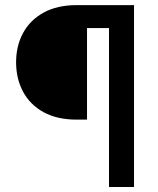

<svg xmlns="http://www.w3.org/2000/svg" viewBox="-20 -748 633 768"><path d="M510.7 -635.7H328.1V-269.5H286.6Q208.5 -269.5 154.3 -299.3Q100.1 -329.1 72.3 -381.1Q44.4 -433.1 44.4 -499Q44.4 -564.5 72.3 -616Q100.1 -667.5 154.3 -697.5Q208.5 -727.5 286.6 -727.5H510.7ZM416 0V-727.5H516.1V0Z"/></svg>

Font: Inter 18pt Medium
Style: Regular
Weight: 500
Designer: Rasmus Andersson
Foundry: rsms
Version: Version 4.001;git-66647c0bb